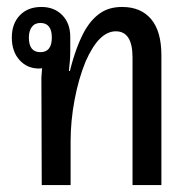

<svg xmlns="http://www.w3.org/2000/svg" viewBox="-20 -532 549 552"><path d="M100 0 99 -309Q100 -323 101 -336Q97 -335 92 -335Q58 -335 36 -359.5Q14 -384 14 -424Q14 -464 37 -488Q60 -512 99 -512Q136 -512 159 -488.5Q182 -465 182 -426V-383Q182 -376 181.5 -365.5Q181 -355 178 -328H181Q199 -401 226 -448Q245 -479 270 -495.5Q295 -512 331 -512Q385 -512 414.5 -477Q444 -442 444 -373V0H361V-367Q361 -442 313 -442Q289 -442 267.5 -421Q246 -400 226 -355Q206 -306 194.5 -245.5Q183 -185 183 -125V0ZM96 -382Q129 -382 129 -424Q129 -466 96 -466Q80 -466 71.5 -454.5Q63 -443 63 -424Q63 -382 96 -382Z"/></svg>

Font: Noto Sans Thai Looped UI Narrow
Style: Regular
Weight: 400
Width: 4
Designer: Cadson Demak Team
Foundry: Cadson Demak Co., Ltd.
Version: Version 1.000